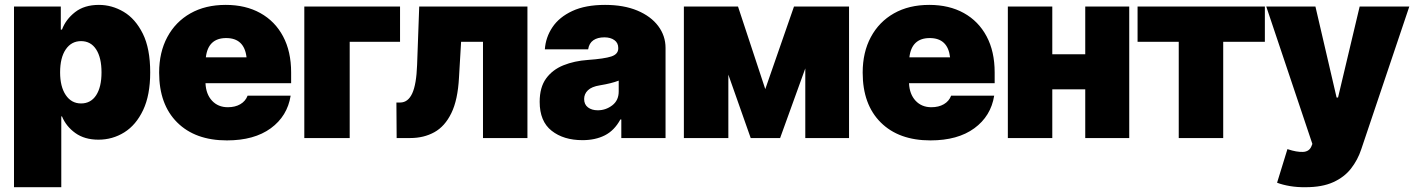

<svg xmlns="http://www.w3.org/2000/svg" viewBox="-20 -573 5870 797"><path d="M38.1 204.1V-545.9H232.4V-450.2H237.3Q252.9 -492.2 291.5 -522.5Q330.1 -552.7 390.6 -552.7Q444.8 -552.7 493.4 -523.9Q542 -495.1 572.8 -433.3Q603.5 -371.6 603.5 -272.5Q603.5 -178.2 574.2 -116.2Q544.9 -54.2 496.1 -23.7Q447.3 6.8 388.7 6.8Q331.1 6.8 292.7 -20.8Q254.4 -48.3 237.3 -89.8H234.4V204.1ZM316.4 -143.6Q356.9 -143.6 379.2 -177.7Q401.4 -211.9 401.4 -272.5Q401.4 -333.5 379.2 -367.9Q356.9 -402.3 316.4 -402.3Q276.4 -402.3 252.9 -367.9Q229.5 -333.5 229.5 -272.5Q229.5 -213.4 252.9 -178.5Q276.4 -143.6 316.4 -143.6Z M921.9 9.8Q790.5 9.8 715.6 -64.7Q640.6 -139.2 640.6 -271.5Q640.6 -356 674.6 -419.2Q708.5 -482.4 770.5 -517.6Q832.5 -552.7 917 -552.7Q999.5 -552.7 1060.5 -518.8Q1121.6 -484.9 1155 -422.1Q1188.5 -359.4 1188.5 -272.5V-227.5H833Q835 -182.1 860.1 -155Q885.3 -127.9 925.8 -127.9Q956.1 -127.9 977.5 -140.4Q999 -152.8 1007.8 -175.8H1186.5Q1172.9 -90.8 1104 -40.5Q1035.2 9.8 921.9 9.8ZM918.9 -415Q843.8 -415 834.5 -335H1003.4Q994.1 -415 918.9 -415Z M1640.6 -545.9V-399.4H1431.6V0H1243.2V-545.9Z M1626.5 0 1625.5 -147.5H1642.1Q1673.8 -147.9 1691.2 -185.3Q1708.5 -222.7 1711.4 -303.7L1720.2 -545.9H2169.4V0H1984.9V-399.4H1894L1885.3 -251Q1880.4 -158.2 1853.5 -103.3Q1826.7 -48.3 1783 -24.2Q1739.3 0 1683.1 0Z M2397.9 8.8Q2319.3 8.8 2269.8 -30.3Q2220.2 -69.3 2220.2 -150.4Q2220.2 -210.4 2246.8 -247.1Q2273.4 -283.7 2318.8 -302Q2364.3 -320.3 2420.4 -324.2Q2488.8 -329.1 2517.6 -338.6Q2546.4 -348.1 2546.4 -372.1V-374Q2546.4 -395 2530.3 -406.5Q2514.2 -418 2488.8 -418Q2460.4 -418 2442.9 -405.8Q2425.3 -393.6 2421.4 -368.2H2241.7Q2245.1 -418 2273.2 -460Q2301.3 -502 2355.7 -527.3Q2410.2 -552.7 2491.7 -552.7Q2569.3 -552.7 2625.7 -529.1Q2682.1 -505.4 2712.4 -464.8Q2742.7 -424.3 2742.7 -374V0H2559.1V-77.1H2555.2Q2530.3 -31.2 2490.7 -11.2Q2451.2 8.8 2397.9 8.8ZM2461.4 -115.2Q2494.6 -115.2 2521.5 -135.7Q2548.3 -156.2 2548.3 -193.4V-238.3Q2518.1 -226.6 2470.2 -218.8Q2436 -213.4 2420.4 -198.2Q2404.8 -183.1 2404.8 -162.1Q2404.8 -139.2 2420.7 -127.2Q2436.5 -115.2 2461.4 -115.2Z M3156.7 -203.1 3275.9 -545.9H3504.4V0H3322.8V-289.1L3218.3 0H3096.2L3003.4 -263.2V0H2818.8V-545.9H3043.5Z M3842.3 9.8Q3710.9 9.8 3636 -64.7Q3561 -139.2 3561 -271.5Q3561 -356 3595 -419.2Q3628.9 -482.4 3690.9 -517.6Q3752.9 -552.7 3837.4 -552.7Q3919.9 -552.7 3981 -518.8Q4042 -484.9 4075.4 -422.1Q4108.9 -359.4 4108.9 -272.5V-227.5H3753.4Q3755.4 -182.1 3780.5 -155Q3805.7 -127.9 3846.2 -127.9Q3876.5 -127.9 3897.9 -140.4Q3919.4 -152.8 3928.2 -175.8H4106.9Q4093.3 -90.8 4024.4 -40.5Q3955.6 9.8 3842.3 9.8ZM3839.4 -415Q3764.2 -415 3754.9 -335H3923.8Q3914.6 -415 3839.4 -415Z M4348.1 -545.9V-347.7H4484.9V-545.9H4667.5V0H4484.9V-202.1H4348.1V0H4163.6V-545.9Z M4702.1 -399.4V-545.9H5230.5V-399.4H5057.6V0H4873V-399.4Z M5399.4 204.1Q5365.7 204.6 5335 199.5Q5304.2 194.3 5281.2 185.5L5324.2 45.9L5327.1 46.9Q5362.3 58.6 5388.4 57.6Q5414.6 56.6 5423.8 34.2L5427.7 24.4L5236.3 -545.9H5440.4L5528.3 -168H5534.2L5624 -545.9H5830.1L5630.9 45.9Q5616.2 90.8 5588.1 126.7Q5560.1 162.6 5514.2 183.3Q5468.3 204.1 5399.4 204.1Z"/></svg>

Font: Inter Tight Black
Style: Regular
Weight: 900
Designer: Rasmus Andersson
Foundry: rsms
Version: Version 3.004; ttfautohint (v1.8.4.7-5d5b)